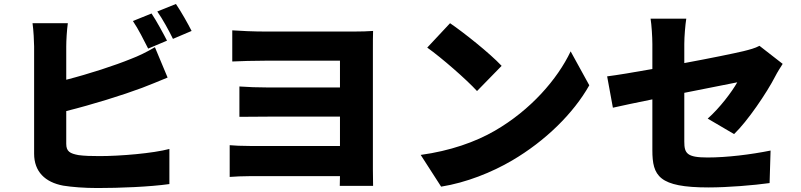

<svg xmlns="http://www.w3.org/2000/svg" viewBox="-20 -893 4040 968"><path d="M822 -688C804 -723 769 -788 744 -825L650 -787C677 -748 706 -689 727 -648ZM314 -333C446 -366 600 -414 696 -450C731 -463 781 -484 825 -502L761 -655C715 -628 679 -611 640 -596C559 -563 431 -521 314 -491V-659C314 -688 317 -742 322 -776H144C149 -742 152 -681 152 -659V-118C152 -28 207 26 299 43C343 50 404 55 472 55C583 55 735 49 834 35V-142C752 -120 586 -106 482 -106C440 -106 405 -107 376 -111C333 -119 314 -129 314 -168ZM773 -835C800 -797 832 -738 852 -697L946 -737C929 -771 893 -835 867 -873Z M1860 -644C1860 -674 1860 -719 1861 -737C1840 -735 1795 -734 1765 -734H1316C1263 -734 1189 -737 1151 -740V-583C1187 -585 1263 -587 1316 -587H1694V-452H1332C1283 -452 1225 -454 1187 -457V-304C1217 -304 1283 -305 1332 -305H1694V-157H1243C1197 -157 1159 -159 1138 -161V-1C1160 -3 1208 -5 1242 -5H1694L1693 44H1861C1861 23 1860 -18 1860 -39Z M2249 -776 2134 -653C2206 -602 2332 -492 2385 -434L2509 -561C2449 -625 2318 -729 2249 -776ZM2101 -112 2204 48C2330 28 2460 -24 2562 -84C2729 -182 2871 -321 2951 -463L2857 -634C2790 -493 2655 -338 2475 -234C2377 -177 2248 -132 2101 -112Z M3681 -217C3748 -281 3846 -425 3889 -509C3899 -529 3916 -555 3926 -571L3809 -662C3787 -650 3760 -643 3728 -635C3682 -624 3560 -599 3430 -575V-671C3430 -708 3435 -768 3440 -799H3260C3265 -768 3269 -707 3269 -671V-545C3174 -528 3089 -514 3041 -508L3070 -350C3113 -360 3186 -375 3269 -392V-136C3269 -6 3301 52 3552 52C3650 52 3781 41 3860 30L3865 -134C3766 -114 3646 -99 3547 -99C3443 -99 3430 -120 3430 -179V-425C3551 -449 3661 -471 3697 -478C3670 -430 3609 -349 3548 -295Z"/></svg>

Font: Noto Sans CJK JP Black
Style: Regular
Weight: 900
Designer: Ryoko NISHIZUKA (kana & ideographs); Paul D. Hunt (Latin, Greek & Cyrillic); Wenlong ZHANG (bopomofo); Sandoll Communica
Foundry: Adobe Systems Incorporated
Version: Version 1.004;PS 1.004;hotconv 1.0.82;makeotf.lib2.5.63406